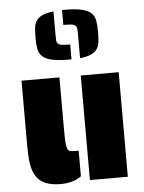

<svg xmlns="http://www.w3.org/2000/svg" viewBox="-57 -881 700 933"><g transform="rotate(-5 293.0 -414.0)"><path d="M79 -48Q65 -72 60 -106.5Q55 -141 55 -191V-510H240V-269Q240 -216 241 -199Q243 -174 247 -163Q251 -152 260 -149.5Q269 -147 292 -147H302V-22Q263 7 200 7Q110 7 79 -48ZM344 -510H529V0H344ZM348 -713Q348 -730 347 -738.5Q346 -747 341 -752Q336 -757 325 -760Q311 -762 293 -762H281V-835H293Q347 -835 378 -827.5Q409 -820 424 -805Q438 -791 442 -770Q446 -749 446 -713Q446 -682 443.5 -663.5Q441 -645 432 -631Q422 -616 402 -607Q382 -598 348 -594ZM163 -622Q149 -636 145 -657Q141 -678 141 -713Q141 -744 143.5 -762.5Q146 -781 155 -795Q165 -810 185 -819Q205 -828 239 -832V-713Q239 -696 240 -688Q241 -680 246 -675Q251 -669 262 -667Q276 -665 293 -665H306V-592H293Q240 -592 209 -599.5Q178 -607 163 -622Z"/></g></svg>

Font: Saira Stencil
Style: Regular
Weight: 400
Designer: Hector Gatti with collaboration of the Omnibus-Type team
Foundry: Omnibus-Type
Version: Version 1.003